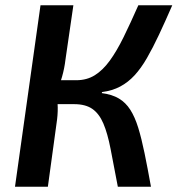

<svg xmlns="http://www.w3.org/2000/svg" viewBox="-20 -710 675 730"><path d="M635 -690Q608 -628 584.5 -578Q561 -528 538.5 -489Q516 -450 491.5 -423.5Q467 -397 437 -381Q407 -365 368 -360L367 -356Q406 -351 432 -335.5Q458 -320 475.5 -292.5Q493 -265 505.5 -224.5Q518 -184 529.5 -128Q541 -72 554 0H428Q412 -84 400.5 -143.5Q389 -203 373 -240.5Q357 -278 331 -296Q305 -314 262 -314L270 -405Q310 -405 340.5 -424Q371 -443 397.5 -479.5Q424 -516 450 -569Q476 -622 506 -690ZM259 -690 229 -484Q225 -450 216 -418.5Q207 -387 194 -358Q199 -330 199.5 -301.5Q200 -273 195 -241L162 0H37L134 -690ZM312 -405 299 -314H171L184 -405Z"/></svg>

Font: Exo 2 SemiBold
Style: Italic
Weight: 600
Italic angle: -8°
Designer: Natanael Gama
Foundry: Natanael Gama
Version: Version 2.010